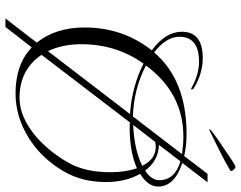

<svg xmlns="http://www.w3.org/2000/svg" viewBox="-112 -708 906 723"><g transform="rotate(90 341.5 -347.0)"><path d="M50 86 141 -32Q84 -103 84 -212Q84 -356 170 -465Q100 -517 100 -578Q100 -657 199 -657Q258 -657 313 -623Q317 -622 317 -615Q317 -613 315 -613Q314 -613 309 -616Q260 -643 213 -643Q119 -643 119 -569Q119 -519 178 -474Q282 -596 485 -596Q529 -596 568 -587L635 -675H667L594 -580Q683 -551 683 -489Q683 -451 635 -421Q666 -368 666 -291Q666 -202 625 -132Q577 -51 502 -3Q421 48 332 48Q223 48 159 -13L82 86ZM419 -394 561 -579Q545 -581 528.5 -582.5Q512 -584 495 -584Q331 -584 227 -443Q316 -397 419 -394ZM623 -440Q659 -464 659 -493Q659 -552 588 -573L526 -492Q586 -490 623 -440ZM451 -395Q498 -397 536 -405.5Q574 -414 605 -429Q580 -480 534 -480Q530 -480 525 -479.5Q520 -479 515 -478ZM173 -74 410 -383Q307 -390 220 -434Q147 -331 147 -200Q147 -129 173 -74ZM349 33Q422 33 497 -31Q558 -85 599 -162Q629 -222 629 -309Q629 -367 614 -409Q546 -379 441 -382L187 -50Q243 33 349 33ZM467 -683Q467 -685 478 -693.5Q489 -702 503 -712Q517 -722 525 -727Q555 -747 579 -763.5Q603 -780 609 -780Q615 -780 621 -771.5Q627 -763 622 -760Q616 -756 590 -742Q564 -728 532.5 -712.5Q501 -697 477 -685Q467 -680 467 -683Z"/></g></svg>

Font: Imperial Script
Style: Regular
Weight: 400
Designer: Robert E. Leuschke
Foundry: Robert E. Leuschke
Version: Version 1.010; ttfautohint (v1.8.3)